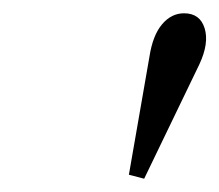

<svg xmlns="http://www.w3.org/2000/svg" viewBox="-20 -743 330 289"><path d="M174 -480 205 -658Q210 -690 224 -706.5Q238 -723 257 -723Q281 -723 288 -700.5Q295 -678 280 -646L197 -474Z"/></svg>

Font: Baskervville
Style: Italic
Weight: 400
Italic angle: -18°
Designer: ANRT
Foundry: ANRT
Version: Version 1.100